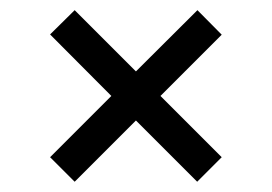

<svg xmlns="http://www.w3.org/2000/svg" viewBox="-20 -539 535 378"><path d="M247.6 -301.8 127 -181.2 78.6 -229.5 199.2 -350.1 78.6 -471.2 127 -519 247.6 -398.4 368.7 -519 416.5 -470.7 295.9 -350.1 416.5 -229.5 368.2 -181.2Z"/></svg>

Font: Daray
Style: Regular
Weight: 400
Designer: Maxim Raikov
Foundry: Maxim Raikov
Version: Version 1.00 May 24, 2021, initial release